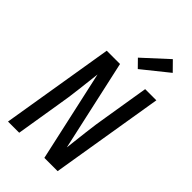

<svg xmlns="http://www.w3.org/2000/svg" viewBox="-289 -1081 1177 1177"><g transform="rotate(45 300.0 -492.5)"><path d="M29 0 150 -735H265L396 -143Q405 -218 413.5 -292.5Q422 -367 435 -441L483 -735H580L459 0H344L213 -592Q204 -517 195.5 -442.5Q187 -368 174 -294L126 0ZM364 -790 315 -840 473 -985 532 -925Z"/></g></svg>

Font: Iosevka Aile Medium
Style: Italic
Weight: 500
Italic angle: -9°
Designer: Belleve Invis
Foundry: Belleve Invis
Version: Version 31.1.0; ttfautohint (v1.8.4)